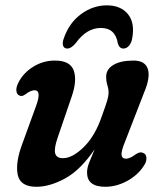

<svg xmlns="http://www.w3.org/2000/svg" viewBox="-20 -688 606 718"><path d="M514.5 -116.5Q526 -113 527.5 -98.5Q529 -84 517.5 -67.5Q495 -32.5 455 -11Q415 10.5 373.5 10.5Q305.5 10.5 305.5 -43Q305.5 -60 313.8 -80.8Q322 -101.5 334 -130Q281.5 -52.5 224 -21Q166.5 10.5 116 10.5Q55.5 10.5 46.2 -34.8Q37 -80 63.5 -150.5L115 -292Q136.5 -350.5 109 -350.5Q95 -350.5 76 -336Q61.5 -325 52.5 -331Q43 -334.5 41.2 -348Q39.5 -361.5 50 -381.5Q69 -417 105.5 -439.2Q142 -461.5 185.5 -461.5Q242.5 -461.5 255.8 -424.2Q269 -387 248 -326.5L195.5 -173Q182 -134 186.2 -115.2Q190.5 -96.5 215.5 -96.5Q251 -96.5 293.5 -138.2Q336 -180 361 -254Q375.5 -294 380.8 -311.5Q386 -329 386 -342Q386 -356 381.5 -369.8Q377 -383.5 377 -401Q377 -429 404 -445.2Q431 -461.5 479.5 -461.5Q522.5 -461.5 532.8 -430Q543 -398.5 518.5 -341L448.5 -160.5Q433 -123.5 434.5 -109Q436 -94.5 451.5 -94.5Q465.5 -94.5 487.5 -111Q504.5 -122 514.5 -116.5ZM357 -583.5Q304 -583.5 263 -526.5Q246.5 -506.5 231.5 -506.5Q220 -506.5 216.2 -516.5Q212.5 -526.5 218 -543Q238 -602 282.8 -635Q327.5 -668 379.5 -668Q431.5 -668 458.5 -635Q485.5 -602 474 -542.5Q471 -526.5 462 -516.5Q453 -506.5 441.5 -506.5Q426 -506.5 420.5 -526.5Q411 -583.5 357 -583.5Z"/></svg>

Font: Fraunces 72pt SuperSoft SemiBold
Style: Italic
Weight: 600
Italic angle: -16°
Version: Version 1.000;[b76b70a41]